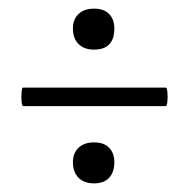

<svg xmlns="http://www.w3.org/2000/svg" viewBox="-20 -414 438 445"><path d="M34 -168Q31 -168 30 -179Q29 -190 30 -200.5Q31 -211 33 -211H364Q367 -211 368 -200.5Q369 -190 368 -179Q367 -168 364 -168ZM198 11Q175 11 162 -2Q149 -15 149 -38Q149 -59 162 -71.5Q175 -84 198 -84Q221 -84 233 -71.5Q245 -59 245 -38Q245 -15 233 -2Q221 11 198 11ZM198 -299Q175 -299 162 -312Q149 -325 149 -348Q149 -369 162 -381.5Q175 -394 198 -394Q221 -394 233 -381.5Q245 -369 245 -348Q245 -299 198 -299Z"/></svg>

Font: Cormorant Garamond Light Medium
Style: Regular
Weight: 500
Version: Version 4.001